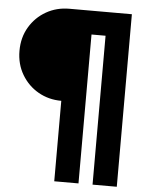

<svg xmlns="http://www.w3.org/2000/svg" viewBox="-57 -744 715 939"><g transform="rotate(5 300.0 -274.5)"><path d="M245 -246Q183 -246 132 -275Q81 -304 50.5 -355.5Q20 -407 20 -472Q20 -538 50.5 -589Q81 -640 132 -669Q183 -698 245 -698H552V149H433V-582H364V149H245Z"/></g></svg>

Font: Lilex
Style: Regular
Weight: 400
Monospace: yes
Designer: Mike Abbink, Paul van der Laan, Pieter van Rosmalen, Mikhael Khrustik
Foundry: Mikhael Khrustik
Version: Version 2.510